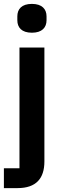

<svg xmlns="http://www.w3.org/2000/svg" viewBox="-26 -766 322 986"><path d="M74 98H-6V200H64C160 200 202 150 202 63V-522H74ZM138 -598C190 -598 213 -625 213 -662V-682C213 -719 190 -746 138 -746C85 -746 63 -719 63 -682V-662C63 -625 85 -598 138 -598Z"/></svg>

Font: IBM Plex Devanagari Medium
Style: Regular
Weight: 600
Designer: Mike Abbink, Paul van der Laan, Pieter van Rosmalen, Erin McLaughlin
Foundry: Bold Monday
Version: Version 1.0